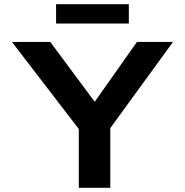

<svg xmlns="http://www.w3.org/2000/svg" viewBox="-20 -901 887 921"><path d="M358 0V-329L372 -264L37 -700H221L469 -366L402 -367L637 -700H810L500 -274L509 -337V0ZM249 -788V-881H598V-788Z"/></svg>

Font: Lexend Giga SemiBold
Style: Regular
Weight: 600
Designer: Bonnie Shaver-Troup, Thomas Jockin
Foundry: Lexend
Version: Version 1.007